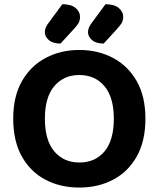

<svg xmlns="http://www.w3.org/2000/svg" viewBox="-20 -856 738 893"><path d="M656.4 -304Q656.4 -200 616.1 -128.4Q575.8 -56.8 506.2 -20.3Q436.7 16.3 348.6 16.3Q260.7 16.3 191.1 -20.3Q121.6 -56.8 81.5 -128.4Q41.5 -200 41.5 -304Q41.5 -408 82.4 -479.2Q123.4 -550.3 193 -587Q262.6 -623.6 348.6 -623.6Q435.2 -623.6 505 -587Q574.8 -550.3 615.6 -479.2Q656.4 -408 656.4 -304ZM509.4 -304Q509.4 -403.2 465.8 -455.2Q422.2 -507.1 348.6 -507.1Q276.5 -507.1 232.6 -455.5Q188.8 -403.9 188.8 -303.7Q188.8 -203.5 232.6 -151.8Q276.4 -100.2 349.2 -100.2Q422.7 -100.2 466.1 -151.8Q509.4 -203.5 509.4 -304ZM206.6 -750.4 270 -836.5Q311.8 -836.1 332.1 -818.5Q352.3 -801 352.3 -777.7Q352.3 -758.4 343.2 -745.3Q334.1 -732.2 315.5 -712.2L261.4 -653.4Q225.9 -653.4 207.3 -669.5Q188.7 -685.6 188.7 -705.9Q188.7 -716.9 192.7 -727.2Q196.7 -737.5 206.6 -750.4ZM407.3 -750.4 470.7 -836.5Q512.5 -836.1 532.8 -818.5Q553 -801 553 -777.7Q553 -758.4 543.7 -745.3Q534.4 -732.2 516.1 -712.2L462.1 -653.4Q426.6 -653.4 408 -669.5Q389.4 -685.6 389.4 -705.9Q389.4 -716.9 393.4 -727.2Q397.4 -737.5 407.3 -750.4Z"/></svg>

Font: Baloo Tamma 2
Style: Regular
Weight: 400
Designer: Divya Kowshik, Shuchita Grover and Ek Type
Foundry: Ek Type
Version: Version 1.700